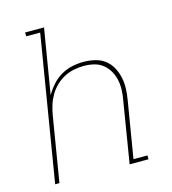

<svg xmlns="http://www.w3.org/2000/svg" viewBox="-109 -825 819 914"><g transform="rotate(-15 300.0 -367.5)"><path d="M50 0 168 -716H99V-735H192L139 -415Q154 -441 174 -463.5Q194 -486 220 -501Q246 -516 274.5 -522Q303 -528 331 -528Q359 -528 386.5 -521.5Q414 -515 435 -499Q456 -483 469 -459.5Q482 -436 488 -409Q494 -382 493 -353.5Q492 -325 487 -297L441 -19H510V0H417L466 -300Q471 -325 472 -351Q473 -377 468 -401Q463 -425 451 -446Q439 -467 420.5 -482Q402 -497 377.5 -503Q353 -509 327 -509Q303 -509 278 -504Q253 -499 230 -487Q207 -475 188 -456.5Q169 -438 156 -415.5Q143 -393 135.5 -369Q128 -345 124 -321L71 0Z"/></g></svg>

Font: Iosevka HT Thin Extended
Style: Italic
Weight: 100
Width: 7
Italic angle: -9°
Monospace: yes
Designer: Belleve Invis
Foundry: Belleve Invis
Version: Version 32.3.0; ttfautohint (v1.8.4)